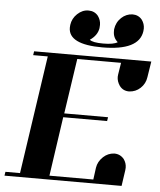

<svg xmlns="http://www.w3.org/2000/svg" viewBox="-57 -885 777 934"><g transform="rotate(5 331.5 -418.0)"><path d="M0 0 2.9 -19H74.2L159.2 -596.2H87.9L90.8 -615.2H663.1L650.9 -538.1Q646.5 -505.9 623 -483.9Q600.1 -462.4 567.9 -460.9Q538.1 -460.9 521 -483.9Q506.8 -504.9 506.8 -526.9Q506.8 -528.3 507.3 -532.2Q507.8 -536.1 507.8 -538.1L517.1 -596.2H303.2L263.2 -327.1H477.1L474.1 -308.1H259.8L217.8 -19H432.1L439.9 -77.1Q444.3 -107.4 469.2 -130.9Q492.2 -152.3 522.9 -153.8Q552.2 -153.8 570.8 -130.9Q584 -112.3 584 -89.8Q584 -81.1 583 -77.1L571.8 0ZM253.9 -745.1Q253.9 -753.9 254.9 -758.8Q259.3 -790.5 283.2 -813Q307.6 -835.9 336.9 -835.9H337.9Q367.2 -835.9 384.8 -814Q398.9 -794.4 398.9 -771Q398.9 -759.8 397.9 -754.9Q392.1 -719.2 356 -694.8Q370.1 -682.1 421.9 -682.1Q473.1 -682.1 492.2 -694.8Q469.2 -714.8 469.2 -745.1V-755.9Q473.6 -790 498 -813Q521 -834.5 551.8 -835.9Q581.5 -835.9 599.1 -814Q612.8 -794.9 612.8 -772Q612.8 -763.7 611.8 -758.8Q598.6 -663.1 418.9 -663.1Q253.9 -663.1 253.9 -745.1Z"/></g></svg>

Font: Hjet
Style: Italic
Weight: 400
Designer: T. Christopher White
Version: Version 1.2